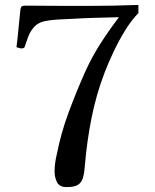

<svg xmlns="http://www.w3.org/2000/svg" viewBox="-20 -750 630 781"><path d="M543 -697Q514 -667 488.5 -625.5Q463 -584 442 -539.5Q421 -495 406 -456Q371 -365 352 -268.5Q333 -172 325 -74Q323 -46 317.5 -27Q312 -8 297.5 1.5Q283 11 251 11Q222 11 212 -8.5Q202 -28 202 -53Q202 -70 204.5 -88Q207 -106 211 -122Q228 -209 259 -292.5Q290 -376 326 -457Q353 -517 388.5 -572.5Q424 -628 464 -680Q415 -679 365.5 -677.5Q316 -676 266 -673Q241 -672 214 -670.5Q187 -669 162 -664Q134 -658 118 -639.5Q102 -621 94 -598.5Q86 -576 79 -556Q73 -553 67 -553Q63 -553 57 -555Q51 -557 47 -558Q52 -596 55.5 -636.5Q59 -677 63 -711Q64 -717 65.5 -720.5Q67 -724 73 -726Q76 -727 84 -727Q92 -727 95 -727Q135 -727 175.5 -726.5Q216 -726 256 -726H337Q389 -726 440.5 -727Q492 -728 543 -730Z"/></svg>

Font: Kaisei Tokumin Medium
Style: Regular
Weight: 500
Designer: Font-Kai, 金井和夫
Foundry: KAZUO KANAI
Version: Version 5.003